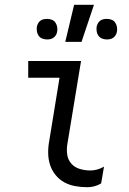

<svg xmlns="http://www.w3.org/2000/svg" viewBox="-20 -775 540 803"><path d="M346 8Q320 8 295 3.5Q270 -1 249 -12.5Q228 -24 212.5 -43Q197 -62 189.5 -85Q182 -108 181.5 -134Q181 -160 186 -186L229 -450H98V-520H319L262 -174Q258 -151 261 -129Q264 -107 278 -91Q292 -75 313.5 -68.5Q335 -62 358 -62Q372 -62 386.5 -66Q401 -70 415 -78L403 -8Q390 0 375 4Q360 8 346 8ZM427 -610Q417 -610 407.5 -613.5Q398 -617 392 -625Q386 -633 384.5 -643Q383 -653 384 -663Q386 -671 389.5 -677.5Q393 -684 399 -688.5Q405 -693 412.5 -694.5Q420 -696 427 -696Q437 -696 446.5 -692.5Q456 -689 461.5 -681Q467 -673 469 -663Q471 -653 469 -643Q468 -635 464 -628.5Q460 -622 454 -617.5Q448 -613 441 -611.5Q434 -610 427 -610ZM177 -610Q167 -610 157.5 -613.5Q148 -617 142 -625Q136 -633 134.5 -643Q133 -653 134 -663Q136 -671 139.5 -677.5Q143 -684 149 -688.5Q155 -693 162.5 -694.5Q170 -696 177 -696Q187 -696 196.5 -692.5Q206 -689 211.5 -681Q217 -673 219 -663Q221 -653 219 -643Q218 -635 214 -628.5Q210 -622 204 -617.5Q198 -613 191 -611.5Q184 -610 177 -610ZM253 -600 290 -755H373L321 -600Z"/></svg>

Font: Iosevka Term Oblique
Style: Regular
Weight: 400
Italic angle: -9°
Monospace: yes
Designer: Belleve Invis
Foundry: Belleve Invis
Version: Version 31.4.0